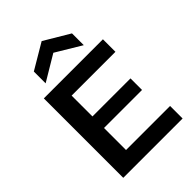

<svg xmlns="http://www.w3.org/2000/svg" viewBox="-260 -1017 1128 1128"><g transform="rotate(-45 304.0 -453.5)"><path d="M77 0V-660H204V0ZM159 0V-104H570V0ZM159 -287V-383H520V-287ZM159 -556V-660H568V-556ZM147 -715V-813L306 -907L464 -813V-715L306 -810Z"/></g></svg>

Font: Bricolage Grotesque 16pt SemiBold
Style: Regular
Weight: 600
Version: Version 1.001;gftools[0.9.33.dev8+g029e19f]